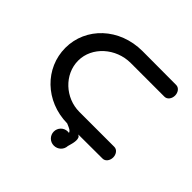

<svg xmlns="http://www.w3.org/2000/svg" viewBox="-181 -768 1087 1087"><g transform="rotate(45 362.0 -224.5)"><path d="M445.6 0.1C565.7 -0.1 639.3 -0.5 639.3 -0.5C662 -0.5 677.3 -23.4 677.3 -47.6C677.3 -71.8 662 -94.6 639.3 -94.6L359.2 -94.6C247.4 -94.6 149.2 -184.7 149.2 -295.3C149.2 -405.8 251.4 -496 369.3 -496C480.8 -496 639.3 -496 639.3 -496C662.1 -496 677.3 -518.8 677.3 -543C677.3 -566.8 662.8 -589.3 639.9 -590C638.6 -590.1 531.2 -590.8 369.3 -590.8C184.1 -590.8 46.7 -458.3 46.7 -295.3C46.7 -133.5 179.7 -1.8 356.8 0.2C359.6 1.4 366.8 4.5 370.8 6.2C388 13.7 397.7 18.7 402.1 31.1C399 30.6 395.4 30.2 392.1 30.2C359.5 30.2 335.6 56.5 335.6 86.4C335.6 116.4 359.5 142.7 392.1 142.7C423.7 142.7 448.8 118.6 450 87.7C454.5 70.4 467.3 34.6 458.6 13C456.5 7 451.8 3.4 445.6 0.1Z"/></g></svg>

Font: Hi.
Style: Black
Weight: 400
Designer: Mew Too, Robert Jablonski
Foundry: Cannot Into Space Fonts
Version: Version 1.996